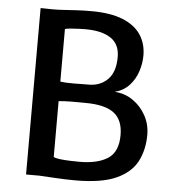

<svg xmlns="http://www.w3.org/2000/svg" viewBox="-53 -799 768 855"><g transform="rotate(5 330.5 -371.5)"><path d="M94.5 0V-744L149.5 -743Q174 -743 199.5 -744.8Q225 -746.5 254.5 -748.2Q284 -750 320.5 -750Q406 -750 461 -728Q516 -706 542.5 -666.2Q569 -626.5 569 -573Q569 -538 557.2 -502Q545.5 -466 520.5 -438.8Q495.5 -411.5 456 -401Q501.5 -398.5 537.8 -373.2Q574 -348 595.5 -308.8Q617 -269.5 617 -223.5Q617 -156 590 -104Q563 -52 497.5 -22.5Q432 7 316 7Q272.5 7 226 4.2Q179.5 1.5 152.5 0ZM210.5 -425.5Q224 -423.5 240.5 -422.8Q257 -422 274.5 -422.2Q292 -422.5 308.2 -422.8Q324.5 -423 338 -423Q389 -423 422.2 -456Q455.5 -489 455.5 -557Q455.5 -613.5 415.5 -640.5Q375.5 -667.5 301 -667.5Q292 -667.5 272.8 -666.8Q253.5 -666 235.5 -664.5Q217.5 -663 210.5 -660.5ZM210.5 -88.5Q219 -83.5 240 -81Q261 -78.5 285.2 -77.8Q309.5 -77 327 -77Q407.5 -77 453 -106.5Q498.5 -136 498.5 -211.5Q498.5 -279 457.8 -309.8Q417 -340.5 331 -340.5Q317 -340.5 300.2 -340.8Q283.5 -341 266.8 -340.8Q250 -340.5 235.5 -340Q221 -339.5 210.5 -338Z"/></g></svg>

Font: Tracken
Style: Regular
Weight: 400
Designer: Eben Sorkin
Foundry: Eben Sorkin
Version: Version 2.001